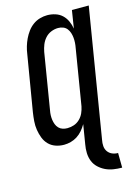

<svg xmlns="http://www.w3.org/2000/svg" viewBox="-141 -816 787 1113"><g transform="rotate(-15 252.5 -260.0)"><path d="M449 223Q422 223 397 219Q372 215 350 204.5Q328 194 310 177Q292 160 283 137.5Q274 115 273 89Q272 63 277 37L296 -79Q285 -60 270.5 -43Q256 -26 238 -14.5Q220 -3 199.5 2.5Q179 8 159 8Q132 8 108 -0.5Q84 -9 67 -26.5Q50 -44 41 -67.5Q32 -91 28 -116.5Q24 -142 26 -168.5Q28 -195 32 -221L88 -556Q91 -578 97.5 -600Q104 -622 114 -643Q124 -664 138 -683Q152 -702 171 -716Q190 -730 212.5 -736.5Q235 -743 257 -743Q282 -743 305.5 -735.5Q329 -728 346 -712Q363 -696 373 -674Q383 -652 387 -628L404 -735H505L378 37Q374 56 375.5 74.5Q377 93 387 107Q397 121 413 128Q429 135 448 135ZM202 -80Q222 -80 241.5 -86.5Q261 -93 276.5 -108Q292 -123 300.5 -142Q309 -161 313 -181L368 -516Q371 -531 372 -547Q373 -563 371.5 -578Q370 -593 365.5 -607Q361 -621 352 -632.5Q343 -644 329 -649.5Q315 -655 299 -655Q278 -655 257 -646.5Q236 -638 221 -621Q206 -604 198 -583.5Q190 -563 186 -542L131 -207Q128 -192 127.5 -177.5Q127 -163 129 -149Q131 -135 136 -122Q141 -109 150.5 -99Q160 -89 173.5 -84.5Q187 -80 202 -80Z"/></g></svg>

Font: Iosevka Semibold
Style: Italic
Weight: 600
Italic angle: -9°
Monospace: yes
Designer: Belleve Invis
Foundry: Belleve Invis
Version: Version 32.5.0; ttfautohint (v1.8.4)